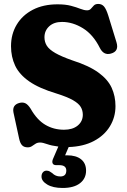

<svg xmlns="http://www.w3.org/2000/svg" viewBox="-20 -734 644 976"><path d="M417.5 133.5Q417.5 173.5 386.5 197.5Q355.5 221.5 298.5 221.5Q249 221.5 220 204Q191 186.5 191 163.5Q191 150 198.2 141.8Q205.5 133.5 216.5 133.5Q225.5 133.5 232.2 137.2Q239 141 245.5 146Q262 163 286.5 163Q317 163 317 133Q317 105.5 281.5 105.5H266Q251.5 105.5 247.5 96.2Q243.5 87 250 72.5L276.5 11Q241.5 6.5 219.2 -1.5Q197 -9.5 184 -9.5Q170 -9.5 160.5 -3.2Q151 3 142.2 9Q133.5 15 121 15Q102 15 92 4.2Q82 -6.5 77 -30.5L48.5 -162Q41 -200 77.5 -210.5Q95.5 -215.5 109 -209Q122.5 -202.5 136 -181Q168 -124.5 210.5 -99.5Q253 -74.5 305.5 -74.5Q349 -74.5 374.8 -95.5Q400.5 -116.5 401 -150Q401 -172.5 390.5 -190.2Q380 -208 351.5 -224.5Q323 -241 267.5 -258.5Q179 -285 128.5 -320.2Q78 -355.5 57 -400.2Q36 -445 36 -499Q36 -560.5 65 -608.8Q94 -657 147 -684.5Q200 -712 272.5 -712Q313 -712 341 -704.5Q369 -697 388.5 -689.2Q408 -681.5 422.5 -681.5Q435 -681.5 442 -689.5Q449 -697.5 456.8 -705.8Q464.5 -714 479.5 -714Q497.5 -714 508.8 -701Q520 -688 530.5 -654.5L572 -519.5Q586.5 -473 543.5 -461.5Q507 -451.5 487.5 -490.5Q453.5 -558.5 401.5 -590.5Q349.5 -622.5 295 -622.5Q254 -622.5 230 -600.2Q206 -578 206 -544.5Q206 -520.5 218.2 -501.2Q230.5 -482 261.5 -464.2Q292.5 -446.5 348 -427Q432.5 -400 480.2 -365.2Q528 -330.5 547.5 -288Q567 -245.5 567 -194.5Q567 -138 538.5 -91.5Q510 -45 456.8 -17Q403.5 11 329 13.5L311 55.5Q316 55.5 321.5 55.5Q367 55.5 392.2 75.8Q417.5 96 417.5 133.5Z"/></svg>

Font: Fraunces 72pt SuperSoft
Style: Bold
Weight: 700
Version: Version 1.000;[0bf87f6ff]